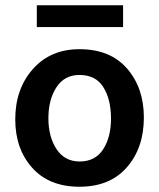

<svg xmlns="http://www.w3.org/2000/svg" viewBox="-20 -702 605 730"><path d="M448 -599H120V-682H448ZM282 8Q167 8 102.5 -64Q38 -136 38 -248Q38 -364 105 -439.5Q172 -515 282 -515Q399 -515 463 -441.5Q527 -368 527 -255Q527 -140 462.5 -66Q398 8 282 8ZM282 -417Q225 -417 194.5 -370Q164 -323 164 -252Q164 -182 195 -135Q226 -88 283 -88Q342 -88 372 -134Q402 -180 402 -251Q402 -324 373 -370.5Q344 -417 282 -417Z"/></svg>

Font: Hind Semibold
Style: Regular
Weight: 600
Designer: Manushi Parikh, Satya Rajpurohit
Foundry: Indian Type Foundry
Version: Version 1.201;PS 1.0;hotconv 1.0.78;makeotf.lib2.5.61930; tt